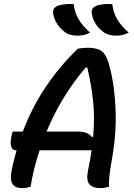

<svg xmlns="http://www.w3.org/2000/svg" viewBox="-20 -955 690 985"><path d="M358 -934Q363 -890 384 -855Q405 -820 442 -788Q414 -772 380 -772Q341 -772 319 -786Q291 -805 274 -831Q257 -857 253 -885Q251 -900 255.5 -908.5Q260 -917 271 -923Q301 -937 358 -934ZM556 -934Q561 -890 582 -855Q603 -820 640 -788Q612 -772 578 -772Q541 -772 517 -786Q489 -805 472 -831Q455 -857 451 -885Q449 -900 453.5 -908.5Q458 -917 469 -923Q499 -937 556 -934ZM137 3Q127 6 116 8Q105 10 94 10Q57 10 44 -11.5Q31 -33 39 -78Q50 -132 65 -184H63Q41 -184 36.5 -207Q32 -230 40 -261L45 -280H97Q147 -411 220 -517Q293 -623 379 -705Q391 -707 403.5 -708.5Q416 -710 429 -710Q486 -710 508.5 -686.5Q531 -663 543 -610Q568 -517 573 -391Q578 -265 552 -125Q545 -86 541.5 -55.5Q538 -25 539 3Q529 6 518.5 8Q508 10 494 10Q455 10 438 -10.5Q421 -31 432 -83Q443 -135 450 -184H183Q167 -136 155.5 -89Q144 -42 137 3ZM380 -280Q406 -280 423 -273Q440 -266 451 -253H458Q467 -356 457 -442Q447 -528 428 -608L420 -609Q355 -533 304.5 -449.5Q254 -366 219 -280Z"/></svg>

Font: Recursive Sn Csl St Med
Style: Italic
Weight: 500
Italic angle: -15°
Version: Version 1.079;hotconv 1.0.112;makeotfexe 2.5.65598; ttfautoh